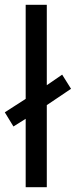

<svg xmlns="http://www.w3.org/2000/svg" viewBox="-29 -780 316 800"><path d="M78 0V-285L27 -253L-9 -312L78 -368V-760H166V-425L230 -469L267 -410L166 -342V0Z"/></svg>

Font: Noto Sans SignWriting
Style: Regular
Weight: 400
Designer: Monotype Design Team
Foundry: Monotype Imaging Inc.
Version: Version 2.004; ttfautohint (v1.8.4.7-5d5b)